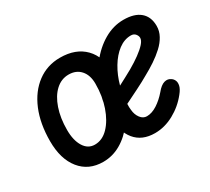

<svg xmlns="http://www.w3.org/2000/svg" viewBox="-107 -688 954 873"><g transform="rotate(-30 370.0 -251.0)"><path d="M215 4.5Q139 4.5 95.2 -49.8Q51.5 -104 51.5 -197.5Q51.5 -289.5 80.2 -358.5Q109 -427.5 160.8 -466Q212.5 -504.5 280 -504.5Q362 -504.5 408.5 -457Q455 -409.5 455 -322.5Q455 -254.5 436.2 -195.2Q417.5 -136 384.5 -91Q351.5 -46 308 -20.8Q264.5 4.5 215 4.5ZM221 -82.5Q260.5 -82.5 292 -115.2Q323.5 -148 342.2 -202.2Q361 -256.5 361 -322Q361 -366.5 338 -392.5Q315 -418.5 275.5 -418.5Q237 -418.5 207.2 -391Q177.5 -363.5 160.8 -314.8Q144 -266 144 -203.5Q144 -149 164.5 -115.8Q185 -82.5 221 -82.5ZM484 9Q416.5 9 380.2 -35.2Q344 -79.5 344 -158.5Q344 -228 366.2 -291Q388.5 -354 426.5 -403.2Q464.5 -452.5 513.5 -481Q562.5 -509.5 616 -509.5Q673 -509.5 703.2 -483.8Q733.5 -458 733.5 -410Q733.5 -383 720.2 -358.8Q707 -334.5 684.2 -313.5Q661.5 -292.5 633.8 -274Q606 -255.5 576.5 -239.5Q550 -224 512 -205Q474 -186 440.5 -169.5Q440 -160.5 440.2 -152.5Q440.5 -144.5 441.5 -137Q443.5 -112 457 -94Q470.5 -76 490 -76Q516.5 -76 544.5 -94Q572.5 -112 597 -140.5Q618 -166.5 637.2 -172Q656.5 -177.5 671.5 -166Q680 -160.5 684.8 -149.8Q689.5 -139 686.2 -123.5Q683 -108 666 -87Q632 -44 583.5 -17.5Q535 9 484 9ZM453.5 -258Q471.5 -267.5 491.5 -278Q511.5 -288.5 530 -299Q562 -317.5 587 -335.8Q612 -354 626.8 -370.5Q641.5 -387 641.5 -400.5Q641.5 -411 633.2 -421Q625 -431 609.5 -431Q575 -431 544.2 -407.8Q513.5 -384.5 490 -345.2Q466.5 -306 453.5 -258Z"/></g></svg>

Font: Edu AU VIC WA NT Pre Medium
Style: Regular
Weight: 500
Designer: Tina and Corey Anderson, Eben Sorkin, Mirko Velimirovic
Foundry: Google for Education
Version: Version 1.001